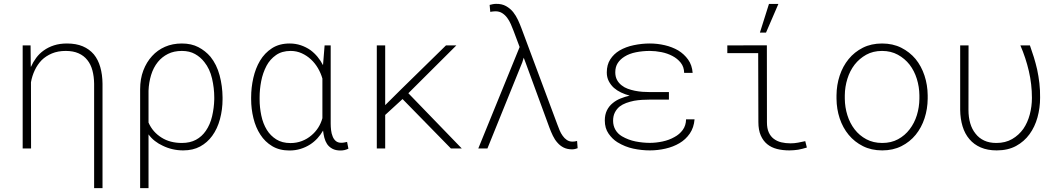

<svg xmlns="http://www.w3.org/2000/svg" viewBox="-20 -761 5441 984"><path d="M96.2 0H139.2L138.7 -339.4Q144.5 -372.1 158.2 -401.1Q171.9 -430.2 193.4 -452.6Q215.3 -474.1 246.1 -487.1Q276.9 -500 316.9 -500Q355 -500 382.6 -487.8Q410.2 -475.6 427.7 -453.1Q445.3 -431.2 453.6 -400.1Q461.9 -369.1 462.4 -332V203.1H505.4V-331.5Q504.9 -378.9 493.9 -417.2Q482.9 -455.6 460.9 -482.4Q438 -509.3 404.1 -523.7Q370.1 -538.1 323.2 -538.1Q286.6 -538.1 256.8 -528.6Q227.1 -519 203.6 -502Q181.6 -486.3 165.5 -464.6Q149.4 -442.9 138.2 -417.5L137.7 -425.8L136.7 -528.3H96.2Z M1120.6 -252V-262.2Q1120.1 -319.8 1105.5 -375Q1090.8 -430.2 1058.6 -470.2Q1032.7 -500.5 996.8 -519.3Q960.9 -538.1 912.1 -538.1Q864.3 -538.1 825.7 -521.2Q787.1 -504.4 759.3 -473.6Q731 -442.9 714.6 -399.9Q698.2 -356.9 698.2 -303.7V203.1H741.2V-72.3Q754.9 -53.2 773.7 -38.6Q792.5 -23.9 814 -14.2Q837.9 -2.4 864.5 3.7Q891.1 9.8 918.5 9.8Q969.2 9.8 1005.9 -10.3Q1042.5 -30.3 1067.4 -64.5Q1094.2 -101.1 1107.4 -150.6Q1120.6 -200.2 1120.6 -252ZM1078.1 -262.2V-252Q1077.1 -208.5 1067.1 -165.5Q1057.1 -122.6 1034.7 -90.3Q1014.6 -61 984.4 -44.7Q954.1 -28.3 912.1 -28.3Q881.8 -28.3 855.7 -35.2Q829.6 -42 808.1 -55.7Q786.1 -69.3 769 -88.6Q752 -107.9 741.2 -132.8V-295.9Q742.7 -337.9 754.4 -376.5Q766.1 -415 789.1 -443.4Q810.1 -469.2 840.6 -484.6Q871.1 -500 912.1 -500Q951.2 -500 979.5 -484.1Q1007.8 -468.3 1027.3 -442.9Q1055.2 -408.2 1066.7 -358.6Q1078.1 -309.1 1078.1 -262.2Z M1674.8 -528.3H1643.6L1635.7 -430.2L1635.3 -427.2Q1623.5 -450.2 1607.4 -469.7Q1591.3 -489.3 1570.8 -504.4Q1548.3 -520 1521.5 -529.1Q1494.6 -538.1 1464.4 -538.1Q1411.6 -538.1 1374 -513.9Q1336.4 -489.7 1312.5 -449.7Q1289.6 -411.1 1278.3 -361.6Q1267.1 -312 1267.1 -262.2V-252Q1267.1 -203.1 1278.8 -155.3Q1290.5 -107.4 1314.5 -70.8Q1337.9 -34.2 1375 -12Q1412.1 10.3 1463.4 10.3Q1493.2 10.3 1519.8 2.2Q1546.4 -5.9 1569.3 -20.5Q1589.8 -33.7 1606.7 -52Q1623.5 -70.3 1635.7 -91.8Q1637.7 -73.2 1642.3 -55.2Q1647 -37.1 1656.2 -22.9Q1666.5 -7.8 1683.3 1.2Q1700.2 10.3 1724.6 10.3Q1735.8 10.3 1745.6 8.1Q1755.4 5.9 1765.6 1L1758.8 -33.7Q1752 -32.2 1744.6 -30.8Q1737.3 -29.3 1729 -29.3Q1711.4 -29.3 1700.7 -38.6Q1689.9 -47.9 1684.6 -62.5Q1678.7 -76.7 1676.8 -94Q1674.8 -111.3 1674.8 -127.4ZM1310.5 -252V-262.2Q1310.5 -302.7 1318.6 -345Q1326.7 -387.2 1346.2 -424.3Q1363.8 -457 1394.3 -478.5Q1424.8 -500 1469.7 -500Q1500 -500 1526.4 -488Q1552.7 -476.1 1573.7 -456.5Q1594.7 -437 1609.6 -411.4Q1624.5 -385.7 1632.3 -358.4V-189Q1632.3 -174.8 1632.3 -168.7Q1632.3 -162.6 1632.3 -155.3Q1625 -128.9 1610.6 -106.4Q1596.2 -84 1576.2 -67.4Q1554.7 -48.8 1527.3 -38.3Q1500 -27.8 1468.8 -27.8Q1425.8 -27.8 1396 -46.6Q1366.2 -65.4 1347.7 -95.2Q1327.6 -127.9 1319.1 -169.4Q1310.5 -210.9 1310.5 -252Z M2043 -253.4 2291 0H2346.7L2072.8 -283.2L2318.8 -528.3H2265.6L2034.7 -302.2L1954.1 -222.2V-528.3H1911.1V0H1954.1V-171.9Z M2478 0 2656.7 -441.4 2664.1 -465.3 2672.9 -441.9 2795.4 -107.9Q2803.7 -85.4 2813.5 -65.2Q2823.2 -44.9 2836.9 -29.8Q2850.6 -13.7 2869.1 -4.6Q2887.7 4.4 2912.1 4.4Q2919.4 4.4 2926.8 2.7Q2934.1 1 2940.4 -1.5L2937.5 -38.6Q2931.6 -37.1 2926 -36.1Q2920.4 -35.2 2914.1 -35.2Q2897.5 -35.2 2885 -43.7Q2872.6 -52.2 2863.8 -64.9Q2854.5 -77.6 2848.1 -93Q2841.8 -108.4 2836.4 -123L2653.3 -613.8Q2645.5 -635.3 2635 -658Q2624.5 -680.7 2609.9 -699.2Q2594.7 -717.8 2573.5 -729.7Q2552.2 -741.7 2522.5 -741.2Q2514.2 -741.2 2505.4 -739.5Q2496.6 -737.8 2489.3 -735.8L2492.7 -700.2Q2498.5 -701.2 2505.4 -702.1Q2512.2 -703.1 2518.6 -703.1Q2539.1 -703.1 2554 -693.6Q2568.8 -684.1 2579.6 -669.4Q2590.3 -654.8 2598.1 -637Q2606 -619.1 2612.3 -602.1L2643.1 -520L2431.2 0Z M3079.6 -143.6Q3079.6 -104 3098.9 -76.2Q3118.2 -48.3 3144 -32.2Q3183.1 -8.3 3225.6 0.7Q3268.1 9.8 3310.5 9.8Q3351.1 9.8 3390.6 0.7Q3430.2 -8.3 3462.4 -27.3Q3494.1 -45.9 3515.1 -76.4Q3536.1 -106.9 3539.6 -149.4H3496.1Q3495.6 -117.7 3479 -95Q3462.4 -72.3 3436.5 -58.6Q3409.2 -43 3375.5 -35.9Q3341.8 -28.8 3310.5 -28.8Q3274.9 -28.8 3237.5 -36.1Q3200.2 -43.5 3167.5 -62.5Q3146 -75.2 3134 -95.9Q3122.1 -116.7 3122.1 -142.1Q3122.1 -166.5 3131.1 -184.3Q3140.1 -202.1 3155.3 -214.8Q3169.9 -226.1 3189.2 -233.2Q3208.5 -240.2 3230 -244.6Q3250 -248 3271 -249.3Q3292 -250.5 3310.5 -250.5H3408.2V-289.1H3310.5Q3292.5 -289.1 3272.7 -290.5Q3252.9 -292 3233.4 -295.9Q3214.4 -299.8 3197 -306.2Q3179.7 -312.5 3166.5 -323.2Q3150.9 -335 3142.1 -351.6Q3133.3 -368.2 3133.3 -390.6Q3133.3 -418 3145.8 -437.5Q3158.2 -457 3181.2 -471.2Q3205.1 -486.3 3239.5 -493.2Q3273.9 -500 3310.5 -500Q3338.9 -500 3369.6 -493.9Q3400.4 -487.8 3426.3 -474.1Q3451.7 -460.9 3468.8 -439.5Q3485.8 -418 3486.3 -387.7H3529.8Q3526.9 -427.2 3506.6 -455.6Q3486.3 -483.9 3456.1 -502.4Q3424.8 -520.5 3387 -529.3Q3349.1 -538.1 3310.5 -538.1Q3269.5 -538.1 3228.3 -529.5Q3187 -521 3154.8 -502Q3125.5 -484.4 3107.7 -456.8Q3089.8 -429.2 3089.8 -389.6Q3089.8 -364.7 3099.9 -345.2Q3109.9 -325.7 3126.5 -310.5Q3142.1 -296.9 3163.1 -286.9Q3184.1 -276.9 3207 -271Q3182.1 -265.1 3159.9 -256.1Q3137.7 -247.1 3120.6 -232.9Q3101.1 -217.3 3090.3 -195.1Q3079.6 -172.9 3079.6 -143.6Z M3707.5 -528.3V-488.8H3865.7L3866.7 -135.3Q3866.7 -94.7 3878.9 -66.9Q3891.1 -39.1 3912.1 -22Q3933.1 -4.9 3961.9 2.4Q3990.7 9.8 4025.9 9.8Q4037.1 9.8 4048.3 8.8Q4059.6 7.8 4070.3 6.3Q4081.1 3.9 4092.3 1.5Q4103.5 -1 4115.2 -4.9L4106.9 -37.6Q4088.9 -33.7 4070.1 -30Q4051.3 -26.4 4031.2 -26.4Q4005.9 -26.4 3983.9 -31.7Q3961.9 -37.1 3945.3 -49.8Q3929.2 -62 3919.9 -82.5Q3910.6 -103 3910.6 -134.3L3910.2 -528.8ZM3920.9 -740.7 3874.5 -593.8H3905.8L3969.2 -740.7Z M4267.1 -272.9V-254.9Q4267.6 -202.1 4283.4 -154.3Q4299.3 -106.4 4329.6 -69.8Q4359.4 -33.7 4402.6 -12Q4445.8 9.8 4501.5 9.8Q4556.6 9.8 4599.9 -12Q4643.1 -33.7 4672.9 -70.3Q4702.6 -106.9 4718.3 -154.8Q4733.9 -202.6 4734.4 -254.9V-272.9Q4733.9 -325.7 4718 -373.8Q4702.1 -421.9 4672.4 -458.5Q4642.1 -494.6 4598.9 -516.4Q4555.7 -538.1 4500.5 -538.1Q4445.3 -538.1 4402.1 -516.4Q4358.9 -494.6 4329.1 -458Q4299.3 -421.4 4283.4 -373.5Q4267.6 -325.7 4267.1 -272.9ZM4309.6 -254.9V-272.9Q4310.1 -315.9 4322.8 -356.9Q4335.4 -397.9 4359.9 -429.7Q4384.3 -460.9 4419.4 -480.5Q4454.6 -500 4500.5 -500Q4545.9 -500 4581.5 -480.5Q4617.2 -460.9 4641.6 -429.7Q4666 -397.9 4678.7 -356.9Q4691.4 -315.9 4691.9 -272.9V-254.9Q4691.4 -211.4 4679 -170.9Q4666.5 -130.4 4642.1 -98.6Q4617.7 -66.4 4582.5 -47.4Q4547.4 -28.3 4501.5 -28.3Q4455.6 -28.3 4419.9 -47.4Q4384.3 -66.4 4359.9 -98.1Q4335.4 -129.9 4322.8 -170.7Q4310.1 -211.4 4309.6 -254.9Z M4943.8 -528.3H4900.9V-198.7Q4901.4 -152.3 4913.1 -113.8Q4924.8 -75.2 4948.2 -47.9Q4971.2 -20.5 5006.1 -5.4Q5041 9.8 5087.9 9.8Q5145.5 9.8 5187.3 -12.9Q5229 -35.6 5256.3 -73.2Q5283.7 -110.8 5297.1 -159.4Q5310.5 -208 5310.5 -260.3Q5311 -298.3 5306.9 -334.5Q5302.7 -370.6 5295.4 -404.8Q5288.1 -436.5 5278.6 -467.5Q5269 -498.5 5258.3 -528.3H5209.5Q5237.3 -463.9 5252.9 -396.5Q5268.6 -329.1 5268.6 -259.3Q5268.6 -215.8 5257.6 -174.3Q5246.6 -132.8 5224.6 -100.6Q5201.7 -68.4 5167.2 -48.3Q5132.8 -28.3 5086.4 -28.3Q5050.3 -28.3 5023.7 -40.8Q4997.1 -53.2 4979.5 -76.2Q4961.4 -98.6 4952.4 -129.4Q4943.4 -160.2 4943.4 -197.8Z"/></svg>

Font: Roboto Mono ExtraLight
Style: Regular
Weight: 250
Monospace: yes
Designer: Google
Version: Version 3.000